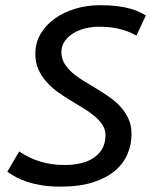

<svg xmlns="http://www.w3.org/2000/svg" viewBox="-20 -694 572 727"><path d="M7.8 0ZM379.4 -181.6Q379.4 -203.6 367.9 -221.2Q356.4 -238.8 337.9 -254.4Q319.3 -270 295.4 -284.4Q271.5 -298.8 246.6 -314Q221.7 -329.1 197.8 -346.4Q173.8 -363.8 155.3 -384.8Q136.7 -405.8 125.2 -431.6Q113.8 -457.5 113.8 -490.7Q113.8 -531.7 133.5 -565.4Q153.3 -599.1 187 -623.3Q220.7 -647.5 264.9 -660.9Q309.1 -674.3 357.9 -674.3Q396 -674.3 424.6 -670.7Q453.1 -667 473.6 -661.1Q494.1 -655.3 508.3 -648.4Q522.5 -641.6 532.2 -635.3L496.6 -559.1Q478.5 -569.3 461.2 -575.7Q443.8 -582 426.3 -585.9Q408.7 -589.8 390.6 -591.3Q372.6 -592.8 353 -592.8Q328.6 -592.8 303.5 -586.7Q278.3 -580.6 258.1 -568.4Q237.8 -556.2 225.1 -538.1Q212.4 -520 212.4 -496.6Q212.4 -472.7 223.9 -453.6Q235.4 -434.6 253.9 -418.5Q272.5 -402.3 296.4 -387.9Q320.3 -373.5 345.2 -358.4Q370.1 -343.3 394 -326.7Q418 -310.1 436.5 -289.6Q455.1 -269 466.6 -243.9Q478 -218.8 478 -186Q478 -147 462.9 -111.1Q447.8 -75.2 415.5 -47.6Q383.3 -20 332.3 -3.7Q281.2 12.7 209.5 12.7Q170.4 12.7 139.6 7.8Q108.9 2.9 84.2 -5.1Q59.6 -13.2 41 -23.2Q22.5 -33.2 7.8 -43.9L52.7 -120.6Q91.3 -94.2 133.8 -81.8Q176.3 -69.3 223.6 -69.3Q298.3 -69.3 338.9 -99.4Q379.4 -129.4 379.4 -181.6Z"/></svg>

Font: PT Astra Sans
Style: Italic
Weight: 400
Italic angle: -16°
Designer: A.Korolkova, I. Chaeva
Foundry: ParaType Ltd
Version: Version 1.001; ttfautohint (v1.6)